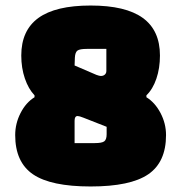

<svg xmlns="http://www.w3.org/2000/svg" viewBox="-20 -660 656 695"><path d="M559 -459Q559 -413 546 -375Q533 -337 510 -315V-308Q541 -289 561 -251Q581 -213 581 -171Q581 -73 516.5 -29Q452 15 308 15Q164 15 99.5 -29Q35 -73 35 -171Q35 -213 54.5 -251Q74 -289 105 -308V-315Q83 -338 70 -376Q57 -414 57 -459Q57 -550 119 -595Q181 -640 308 -640Q435 -640 497 -595Q559 -550 559 -459ZM345 -385Q354 -385 359.5 -390Q365 -395 365 -403V-483H294Q269 -483 260.5 -477Q252 -471 251 -451L250 -423L329 -389Q340 -385 345 -385ZM261 -240Q250 -240 250 -223V-142H323Q349 -142 357.5 -148.5Q366 -155 366 -174V-201L282 -234Q267 -240 261 -240Z"/></svg>

Font: Changa ExtraBold
Style: Regular
Weight: 800
Designer: Eduardo Rodriguez Tunni
Foundry: Eduardo Rodriguez Tunni
Version: Version 2.002; ttfautohint (v1.5) -l 8 -r 50 -G 220 -x 14 -H